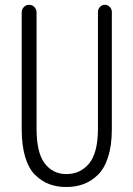

<svg xmlns="http://www.w3.org/2000/svg" viewBox="-20 -750 540 782"><path d="M68.4 -223.6V-699.2Q68.4 -711.9 77.1 -721.2Q85.9 -730.5 98.6 -730.5Q111.3 -730.5 120.1 -721.2Q128.9 -711.9 128.9 -699.2V-226.6Q128.9 -127.9 162.1 -84.5Q195.3 -41 250 -41Q307.6 -41 343.3 -84.5Q378.9 -127.9 378.9 -226.6V-701.2Q378.9 -712.9 387.2 -721.7Q395.5 -730.5 407.2 -730.5Q418.9 -730.5 427.2 -721.7Q435.5 -712.9 435.5 -701.2V-223.6Q435.5 -158.2 420.4 -110.8Q405.3 -63.5 378.4 -37.6Q351.6 -11.7 319.8 0Q288.1 11.7 250 11.7Q211.9 11.7 180.7 0Q149.4 -11.7 123 -37.6Q96.7 -63.5 82.5 -110.8Q68.4 -158.2 68.4 -223.6Z"/></svg>

Font: Gen Jyuu Gothic L Monospace Light
Style: Regular
Weight: 300
Designer: [Source Han Sans]
Ryoko NISHIZUKA  (kana & ideographs); Paul D. Hunt (Latin, Greek & Cyrillic); Wenlong ZHANG  (bopomofo
Version: Version 1.002.20150607